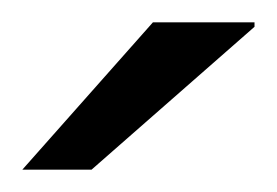

<svg xmlns="http://www.w3.org/2000/svg" viewBox="-20 -743 248 172"><path d="M0 -591 117 -723H208V-719L62 -591Z"/></svg>

Font: Archivo Expanded ExtraLight
Style: Regular
Weight: 250
Width: 7
Designer: Hector Gatti
Foundry: Omnibus-Type
Version: Version 2.001